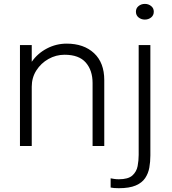

<svg xmlns="http://www.w3.org/2000/svg" viewBox="-20 -768 904 1010"><path d="M85 0V-531H147V-443Q177.5 -487 226.5 -512.8Q275.5 -538.5 330.5 -538.5Q421 -538.5 474.8 -488.2Q528.5 -438 528.5 -346.5V0H467V-331.5Q467 -398 431.2 -439Q395.5 -480 319.5 -480Q274.5 -480 235 -457.8Q195.5 -435.5 171.2 -397.5Q147 -359.5 147 -312V0ZM742 -665Q723 -665 709 -676.2Q695 -687.5 695 -706.5Q695 -725 709 -736.2Q723 -747.5 742 -747.5Q761 -747.5 775 -736.2Q789 -725 789 -706.5Q789 -687.5 775 -676.2Q761 -665 742 -665ZM605 222Q577 222 562 218.5V170Q569 171.5 580.5 173.2Q592 175 605 175Q654.5 175 676.5 155Q698.5 135 704 105.5Q709.5 76 709.5 47V-531H771V50Q771 83 765.5 113.8Q760 144.5 743.5 169Q727 193.5 693.8 207.8Q660.5 222 605 222Z"/></svg>

Font: Epilogue Light
Style: Regular
Weight: 300
Designer: Tyler Finck
Foundry: Etcetera Type Co
Version: Version 2.111; ttfautohint (v1.8.3)